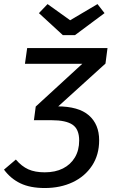

<svg xmlns="http://www.w3.org/2000/svg" viewBox="-33 -930 568 962"><path d="M191.3 12.1Q118.1 12.1 69.1 -11.5Q20 -35.1 -13 -80.1L46.5 -130.6Q75.5 -96.6 108.9 -81.6Q142.4 -66.6 191.3 -66.6Q244.1 -66.6 282.5 -86Q320.8 -105.5 342.3 -141.3Q363.7 -177.2 363.7 -226Q363.7 -282.8 330.3 -305.3Q296.9 -327.7 226.1 -327.7H136L227 -397.1H252.9Q360.7 -397.1 412.2 -352.1Q463.8 -307.1 463.8 -227.1Q463.8 -154 428.2 -100Q392.6 -46 331 -16.9Q269.4 12.1 191.3 12.1ZM137 -327.7 146 -396.1 379.4 -610.4H92L103.1 -689.1H505.6L495.5 -611.5L217.7 -359.8ZM318.4 -828.5 455.5 -909.5 490.7 -864.2 342.6 -753.9H282L162 -864.2L205.3 -909.5Z"/></svg>

Font: Fira Sans Variable
Style: Italic
Weight: 397
Italic angle: -8°
Designer: Carrois Corporate & Edenspiekermann AG
Foundry: Carrois Corporate GbR & Edenspiekermann AG
Version: Version 4.202